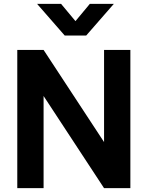

<svg xmlns="http://www.w3.org/2000/svg" viewBox="-20 -980 769 1000"><path d="M317 -795H429L573 -960H448L373 -870L298 -960H173ZM207 0V-480L522 0H659V-720H522V-240L207 -720H70V0Z"/></svg>

Font: Vela Sans ExtBd
Style: Regular
Weight: 800
Designer: Principal design: Mikhail Sharanda - project Manrope.
Design modification: Ravid Balaliev
Foundry: Mikhail Sharanda
Version: Version 1.001